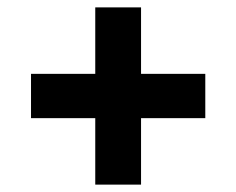

<svg xmlns="http://www.w3.org/2000/svg" viewBox="-20 -590 640 520"><path d="M238 -90V-270H64V-390H238V-570H362V-390H536V-270H362V-90Z"/></svg>

Font: Source Code Pro Black
Style: Regular
Weight: 900
Monospace: yes
Designer: Paul D. Hunt, Teo Tuominen
Foundry: Adobe Systems Incorporated
Version: Version 2.030;PS 1.000;hotconv 16.6.51;makeotf.lib2.5.65220